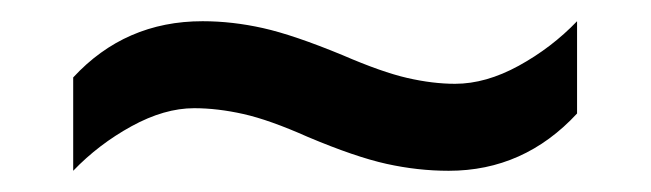

<svg xmlns="http://www.w3.org/2000/svg" viewBox="-20 -443 614 181"><path d="M270 -314Q234 -330 209.5 -335.5Q185 -341 163 -341Q135 -341 104 -324Q73 -307 49 -282V-370Q98 -423 171 -423Q199 -423 228 -416.5Q257 -410 303 -391Q340 -375 364 -369.5Q388 -364 409 -364Q438 -364 469 -381Q500 -398 524 -423V-336Q474 -282 403 -282Q374 -282 344.5 -288.5Q315 -295 270 -314Z"/></svg>

Font: Noto Sans Syriac Medium
Style: Regular
Weight: 500
Designer: Patrick Giasson and the Monotype Design Team
Foundry: Monotype Imaging Inc.
Version: Version 3.000; ttfautohint (v1.8.4.7-5d5b)